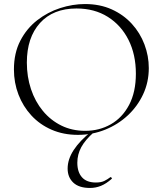

<svg xmlns="http://www.w3.org/2000/svg" viewBox="-20 -656 806 951"><path d="M366 12Q294 12 235.5 -13.5Q177 -39 135.5 -84Q94 -129 71.5 -187.5Q49 -246 49 -312Q49 -393 80.5 -454Q112 -515 164 -555.5Q216 -596 278 -616Q340 -636 401 -636Q475 -636 533.5 -609.5Q592 -583 633 -538Q674 -493 695.5 -436Q717 -379 717 -319Q717 -249 689 -189Q661 -129 612.5 -84Q564 -39 500.5 -13.5Q437 12 366 12ZM402 -8Q472 -8 529 -40.5Q586 -73 619.5 -136.5Q653 -200 653 -291Q653 -386 616.5 -458.5Q580 -531 514 -572.5Q448 -614 359 -614Q243 -614 178 -542Q113 -470 113 -346Q113 -276 133.5 -214.5Q154 -153 192.5 -106.5Q231 -60 284 -34Q337 -8 402 -8ZM434 -6 445 -1Q402 37 382.5 73Q363 109 363 150Q363 196 386 222Q409 248 455 248Q481 248 497 240Q513 232 526 222Q529 220 532.5 224Q536 228 533 230Q506 254 480 264.5Q454 275 426 275Q371 275 343 248.5Q315 222 315 179Q315 133 345 87Q375 41 434 -6Z"/></svg>

Font: Cormorant Light Light
Style: Regular
Weight: 300
Version: Version 4.000